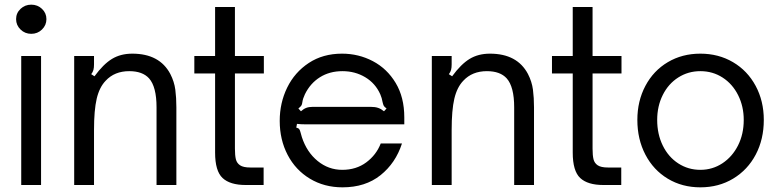

<svg xmlns="http://www.w3.org/2000/svg" viewBox="-20 -793 3343 823"><path d="M156 0H71V-553H156ZM49 -711Q49 -737 68 -755Q87 -773 114 -773Q141 -773 160 -755Q179 -737 179 -711Q179 -685 160 -666.5Q141 -648 114 -648Q87 -648 68 -666.5Q49 -685 49 -711Z M298 0V-553H383V-517Q383 -503 380.5 -493.5Q378 -484 371 -475L385 -466Q423 -518 460 -540.5Q497 -563 547 -563Q664 -563 710 -476Q727 -443 731.5 -408.5Q736 -374 736 -333V0H651V-333Q651 -421 619 -457Q591 -488 534 -488Q471 -488 433 -447Q406 -419 394.5 -370Q383 -321 383 -236V0Z M1033 0Q966 0 934 -30Q902 -60 902 -139V-478H813V-553H902V-763H987V-553H1111V-478H987V-156Q987 -127 991 -110.5Q995 -94 1009 -84.5Q1023 -75 1053 -75H1110V0Z M1179 -275Q1179 -352 1211 -417.5Q1243 -483 1303.5 -523Q1364 -563 1446 -563Q1517 -563 1578 -531Q1639 -499 1676 -437.5Q1713 -376 1713 -290V-260H1318Q1311 -260 1290.5 -260Q1270 -260 1253 -262L1250 -246Q1259 -244 1262.5 -239.5Q1266 -235 1268.5 -224.5Q1271 -214 1274 -205Q1295 -141 1341.5 -103Q1388 -65 1447 -65Q1507 -65 1550 -97Q1593 -129 1612 -178H1703Q1676 -94 1611 -42Q1546 10 1448 10Q1370 10 1308.5 -27Q1247 -64 1213 -129Q1179 -194 1179 -275ZM1270 -316Q1281 -326 1292.5 -330.5Q1304 -335 1321 -335H1569Q1588 -335 1601 -330.5Q1614 -326 1626 -316L1637 -328Q1627 -335 1624.5 -340.5Q1622 -346 1620 -355Q1617 -373 1610 -389Q1589 -436 1545.5 -462Q1502 -488 1448 -488Q1393 -488 1351.5 -462Q1310 -436 1287 -389Q1278 -370 1276 -355Q1275 -346 1272 -341Q1269 -336 1259 -328Z M1831 0V-553H1916V-517Q1916 -503 1913.5 -493.5Q1911 -484 1904 -475L1918 -466Q1956 -518 1993 -540.5Q2030 -563 2080 -563Q2197 -563 2243 -476Q2260 -443 2264.5 -408.5Q2269 -374 2269 -333V0H2184V-333Q2184 -421 2152 -457Q2124 -488 2067 -488Q2004 -488 1966 -447Q1939 -419 1927.5 -370Q1916 -321 1916 -236V0Z M2566 0Q2499 0 2467 -30Q2435 -60 2435 -139V-478H2346V-553H2435V-763H2520V-553H2644V-478H2520V-156Q2520 -127 2524 -110.5Q2528 -94 2542 -84.5Q2556 -75 2586 -75H2643V0Z M2712 -279Q2712 -360 2746.5 -425Q2781 -490 2842.5 -526.5Q2904 -563 2982 -563Q3060 -563 3122 -526.5Q3184 -490 3219 -425Q3254 -360 3254 -279Q3254 -196 3219.5 -130.5Q3185 -65 3123 -27.5Q3061 10 2982 10Q2904 10 2842.5 -27Q2781 -64 2746.5 -130Q2712 -196 2712 -279ZM3168 -279Q3168 -337 3144 -385Q3120 -433 3077.5 -460.5Q3035 -488 2982 -488Q2930 -488 2887.5 -461Q2845 -434 2821 -386Q2797 -338 2797 -279Q2797 -218 2821 -169Q2845 -120 2887.5 -92.5Q2930 -65 2982 -65Q3034 -65 3076.5 -93Q3119 -121 3143.5 -169.5Q3168 -218 3168 -279Z"/></svg>

Font: Open Sauce Sans
Style: Regular
Weight: 400
Designer: Alfredo Marco Pradil
Foundry: Creative Sauce Fz LLC
Version: Version 1.477